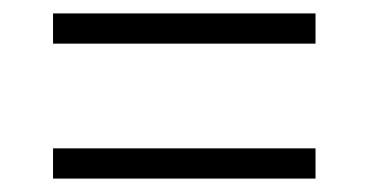

<svg xmlns="http://www.w3.org/2000/svg" viewBox="-20 -500 550 286"><path d="M59 -435V-480H450V-435ZM59 -234V-279H450V-234Z"/></svg>

Font: Noto Serif Tamil SemiCondensed Light
Style: Regular
Weight: 300
Width: 4
Designer: Indian Type Foundry, Tom Grace, and the Monotype Design Team
Foundry: Monotype Imaging Inc.
Version: Version 2.004; ttfautohint (v1.8.4.7-5d5b)